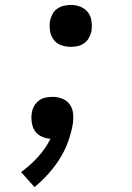

<svg xmlns="http://www.w3.org/2000/svg" viewBox="-20 -558 540 783"><path d="M269 -367Q248 -367 229 -374Q210 -381 198.5 -396.5Q187 -412 184 -432Q181 -452 184 -473Q187 -487 194 -500.5Q201 -514 213.5 -522.5Q226 -531 240.5 -534.5Q255 -538 269 -538Q289 -538 308 -530.5Q327 -523 338.5 -508Q350 -493 353 -472.5Q356 -452 353 -431Q350 -417 343 -404Q336 -391 323.5 -382Q311 -373 297 -370Q283 -367 269 -367ZM121 205 66 144Q103 117 134.5 82.5Q166 48 186 8Q169 7 153.5 0.5Q138 -6 127.5 -17.5Q117 -29 112.5 -45Q108 -61 108 -78Q108 -83 108.5 -88Q109 -93 110 -99Q112 -113 119.5 -126Q127 -139 139 -148Q151 -157 165.5 -160Q180 -163 194 -163Q215 -163 234 -155.5Q253 -148 264.5 -132Q276 -116 278 -95Q280 -74 277 -53Q271 -17 258 19Q245 55 224.5 88Q204 121 177.5 150.5Q151 180 121 205Z"/></svg>

Font: Iosevka Slab Medium Oblique
Style: Regular
Weight: 500
Italic angle: -9°
Monospace: yes
Designer: Belleve Invis
Foundry: Belleve Invis
Version: Version 11.1.1; ttfautohint (v1.8.3)